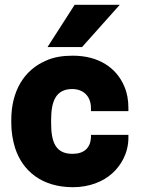

<svg xmlns="http://www.w3.org/2000/svg" viewBox="-20 -770 588 800"><path d="M27 -257C27 -221 33 -185 43 -153C74 -58 154 10 284 10C352 10 409 -13 447 -47C483 -79 515 -131 515 -196V-208H359V-196C356 -153 330 -129 282 -129C209 -129 193 -182 193 -258V-270C193 -345 211 -399 281 -399C328 -399 359 -368 359 -320V-307H515V-320C515 -353 510 -382 498 -410C465 -488 391 -538 283 -538C241 -538 203 -532 171 -517C80 -478 27 -390 27 -270ZM178 -574H322L479 -750H291Z"/></svg>

Font: Asimov Pro
Style: Ult
Weight: 900
Designer: Google
Version: Version 2.000980; 2014